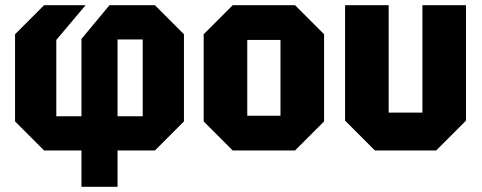

<svg xmlns="http://www.w3.org/2000/svg" viewBox="-20 -580 1859 740"><path d="M433 -132H530V-428H433ZM150 0 38 -112V-448L150 -560H310L197 -426V-132H294V-430L402 -560H577L689 -448V-112L577 0H433V140H294V0Z M765 -112V-448L877 -560H1117L1229 -448V-112L1117 0H877ZM933 -134H1061V-426H933Z M1776 -560V-115L1661 0H1425L1310 -115V-560H1478V-146H1608V-560Z"/></svg>

Font: Tektur SemiCondensed
Style: Bold
Weight: 700
Width: 4
Designer: Adam Jagosz
Foundry: Adam Jagosz
Version: Version 1.005;gftools[0.9.30]